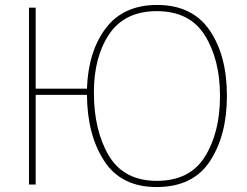

<svg xmlns="http://www.w3.org/2000/svg" viewBox="-20 -745 995 775"><path d="M896 -358Q896 -521 826 -623Q756 -725 614 -725Q478 -725 407 -631Q336 -537 331 -387H124V-714H97V0H124V-362H331Q332 -201 400.5 -95.5Q469 10 612 10Q759 10 827.5 -94.5Q896 -199 896 -358ZM359 -372Q359 -516 421.5 -608Q484 -700 613 -700Q746 -700 807 -602Q868 -504 868 -358Q868 -210 807 -112.5Q746 -15 613 -15Q480 -15 419.5 -116.5Q359 -218 359 -372Z"/></svg>

Font: Noto Sans Display Thin
Style: Regular
Weight: 250
Designer: Monotype Design Team
Foundry: Monotype Imaging Inc.
Version: Version 1.900